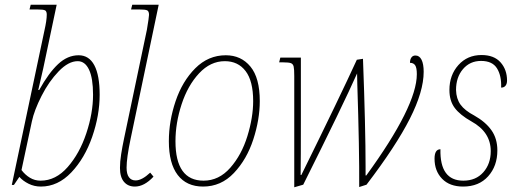

<svg xmlns="http://www.w3.org/2000/svg" viewBox="-20 -780 2193 813"><path d="M62 -31 39 3H30L168 -650Q178 -694 178 -718Q178 -732 171 -736Q164 -740 137 -740H105L110 -760H220L163 -490L142 -399H146Q186 -471 226 -508.5Q266 -546 313 -546Q357 -546 379.5 -503.5Q402 -461 402 -379Q402 -292 370.5 -201Q339 -110 282 -50Q225 10 153 10Q125 10 101 -2Q77 -14 62 -31ZM374 -379Q374 -449 357 -485Q340 -521 309 -521Q270 -521 228.5 -478Q187 -435 156 -374Q125 -313 115 -266L71 -60Q86 -40 106.5 -27.5Q127 -15 152 -15Q216 -15 266.5 -72.5Q317 -130 345.5 -215.5Q374 -301 374 -379Z M488 -69Q488 -95 493 -127Q498 -159 505 -192L602 -654Q611 -708 611 -717Q611 -732 603.5 -736Q596 -740 568 -740H535L540 -760H652L533 -192Q516 -111 516 -70Q516 -43 526 -29.5Q536 -16 554 -16Q581 -16 616 -49L630 -32Q591 10 551 10Q522 10 505 -10Q488 -30 488 -69Z M695 -182Q695 -267 723.5 -351.5Q752 -436 807 -491Q862 -546 936 -546Q1001 -546 1040.5 -498Q1080 -450 1080 -352Q1080 -274 1052.5 -189.5Q1025 -105 970.5 -47.5Q916 10 840 10Q770 10 732.5 -39Q695 -88 695 -182ZM1052 -352Q1052 -437 1020 -479Q988 -521 932 -521Q871 -521 823 -469.5Q775 -418 749 -338.5Q723 -259 723 -182Q723 -15 842 -15Q907 -15 955 -69.5Q1003 -124 1027.5 -203.5Q1052 -283 1052 -352Z M1493 -423 1492 -469Q1432 -334 1264 2L1226 13V-458Q1226 -487 1223.5 -498Q1221 -509 1212 -512.5Q1203 -516 1179 -516H1162L1167 -536H1254V-272Q1254 -107 1253 -39H1256Q1421 -374 1491 -527L1517 -531Q1528 -237 1528 -74V-37H1531Q1745 -331 1745 -466Q1745 -493 1738 -503.5Q1731 -514 1716 -514Q1716 -528 1722 -536.5Q1728 -545 1739 -545Q1756 -545 1765 -527Q1774 -509 1774 -476Q1774 -393 1715.5 -277.5Q1657 -162 1532 2L1501 12Q1502 -145 1493 -423Z M1820 -108Q1820 -148 1845 -148Q1842 -15 1942 -15Q1995 -15 2026.5 -50.5Q2058 -86 2058 -140Q2058 -221 1976 -266Q1928 -293 1905.5 -323Q1883 -353 1883 -399Q1883 -462 1921 -504.5Q1959 -547 2019 -547Q2072 -547 2099.5 -516Q2127 -485 2127 -439Q2127 -425 2120.5 -417Q2114 -409 2102 -409Q2104 -459 2084.5 -490.5Q2065 -522 2017 -522Q1970 -522 1940.5 -487.5Q1911 -453 1911 -399Q1912 -362 1930 -337Q1948 -312 1988 -291Q2036 -264 2061 -228.5Q2086 -193 2086 -143Q2086 -77 2047 -33.5Q2008 10 1941 10Q1884 10 1852 -23Q1820 -56 1820 -108Z"/></svg>

Font: Noto Serif NarrowThin
Style: Italic
Weight: 250
Width: 4
Italic angle: -12°
Designer: Monotype Design Team
Foundry: Monotype Imaging Inc.
Version: Version 1.001